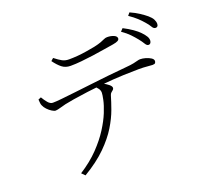

<svg xmlns="http://www.w3.org/2000/svg" viewBox="-145 -981 1290 1216"><g transform="rotate(-20 500.0 -373.5)"><path d="M842 -629Q826 -649 805.5 -670.5Q785 -692 753 -714L770 -732Q805 -714 831.5 -695.5Q858 -677 874 -660Q892 -641 900.5 -626.5Q909 -612 908 -597Q907 -587 901.5 -581Q896 -575 887 -576Q877 -577 867.5 -593Q858 -609 842 -629ZM919 -714Q902 -734 882 -752.5Q862 -771 830 -793L845 -811Q881 -795 906.5 -778Q932 -761 950 -746Q970 -729 978 -713.5Q986 -698 986 -683Q986 -672 980.5 -666.5Q975 -661 966 -662Q954 -663 945 -679Q936 -695 919 -714ZM115 -489 134 -497Q146 -476 161.5 -457.5Q177 -439 194 -439Q215 -439 254 -443Q293 -447 345 -453Q397 -459 457 -466Q517 -473 580 -480Q643 -487 704 -492Q740 -495 759 -499Q778 -503 788 -506Q798 -509 807 -509Q823 -509 842.5 -503.5Q862 -498 877 -488.5Q892 -479 892 -467Q892 -460 888 -454Q884 -448 869 -448Q859 -448 835 -450.5Q811 -453 777 -453Q743 -453 673.5 -450.5Q604 -448 525 -440Q476 -435 422 -428Q368 -421 325.5 -414Q283 -407 266 -403Q244 -398 226.5 -392.5Q209 -387 194 -386Q185 -386 169.5 -395.5Q154 -405 140.5 -419.5Q127 -434 122 -447Q118 -455 117 -464.5Q116 -474 115 -489ZM231 64 209 42Q284 -6 336 -60Q388 -114 422 -167.5Q456 -221 474.5 -267Q493 -313 500 -346.5Q507 -380 507 -393Q507 -408 498 -421Q489 -434 467 -453L501 -461Q514 -455 533.5 -444.5Q553 -434 568.5 -421.5Q584 -409 584 -398Q584 -390 578 -385Q572 -380 565 -374Q558 -368 555 -357Q544 -319 526 -269Q508 -219 474 -163Q440 -107 381.5 -49Q323 9 231 64ZM678 -656Q650 -652 612.5 -645.5Q575 -639 534 -633.5Q493 -628 453.5 -624Q414 -620 380 -620Q346 -620 322.5 -638.5Q299 -657 275 -690L292 -705Q320 -683 339.5 -672.5Q359 -662 384 -662Q412 -662 442.5 -664.5Q473 -667 503 -672Q533 -677 560 -682Q592 -689 609 -695.5Q626 -702 636.5 -707Q647 -712 658 -712Q684 -712 703 -703.5Q722 -695 722 -681Q722 -672 712 -666Q702 -660 678 -656Z"/></g></svg>

Font: Noto Serif JP
Style: Regular
Weight: 200
Designer: Ryoko NISHIZUKA 西塚涼子 (kana & ideographs); Frank Grießhammer (Latin, Greek & Cyrillic); Wenlong ZHANG 张文龙 (bopomofo); San
Foundry: Adobe
Version: Version 2.001;hotconv 1.1.0;makeotfexe 2.6.0